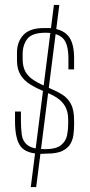

<svg xmlns="http://www.w3.org/2000/svg" viewBox="-20 -679 367 780"><path d="M149 -54Q87 -54 64 -84Q41 -114 41 -187V-226H65V-188Q65 -158 68.5 -131.5Q72 -105 92.5 -89Q113 -73 163 -73Q208 -73 228 -89.5Q248 -106 252.5 -129.5Q257 -153 257 -173V-194Q257 -219 248.5 -239Q240 -259 220.5 -275Q201 -291 167 -304Q131 -319 104.5 -335Q78 -351 63.5 -374.5Q49 -398 49 -434V-465Q49 -509 75 -537Q101 -565 158 -565H180Q232 -562 256.5 -534Q281 -506 281 -443V-397H258V-440Q258 -502 235 -524Q212 -546 165 -546Q110 -546 91 -521Q72 -496 72 -459V-439Q72 -408 83.5 -387.5Q95 -367 119 -352Q143 -337 181 -321Q212 -308 234 -294Q256 -280 268.5 -256Q281 -232 281 -189V-172Q281 -153 278.5 -132.5Q276 -112 266 -94.5Q256 -77 233.5 -66Q211 -55 171 -55ZM199 -659H221L127 81H105Z"/></svg>

Font: Alumni Sans SC Thin
Style: Regular
Weight: 100
Designer: Robert E. Leuschke
Foundry: Robert E. Leuschke
Version: Version 1.018